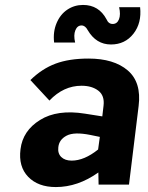

<svg xmlns="http://www.w3.org/2000/svg" viewBox="-20 -747 599 777"><path d="M284 -575H199Q194 -618 209 -653.5Q224 -689 252.5 -708Q281 -727 316 -727Q380 -727 411 -669Q419 -650 436 -650Q454 -650 461.5 -669Q469 -688 462 -718H547Q554 -654 520 -610.5Q486 -567 429 -567Q369 -567 335 -625Q325 -644 310 -644Q293 -644 285 -624.5Q277 -605 284 -575ZM338 -510Q441 -510 497 -462Q553 -414 541 -318L502 0H379L378 -49Q295 10 206 10Q134 10 94 -31.5Q54 -73 63 -143Q72 -218 142 -261.5Q212 -305 324 -287L394 -276L399 -319Q404 -360 378 -380Q352 -400 310 -400Q237 -400 180 -340L103 -423Q150 -469 205 -489.5Q260 -510 338 -510ZM216 -151Q213 -126 228 -111.5Q243 -97 270 -97Q321 -97 377 -142L384 -193L345 -201Q280 -214 249.5 -198Q219 -182 216 -151Z"/></svg>

Font: Orkney
Style: BoldItalic
Weight: 700
Designer: Samuel Oakes and Alfredo Marco Pradil
Foundry: Alfredo Marco Pradil
Version: 1.0; ttfautohint (v1.5)